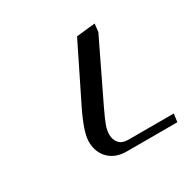

<svg xmlns="http://www.w3.org/2000/svg" viewBox="-95 -683 559 560"><g transform="rotate(-30 184.5 -403.0)"><path d="M100.1 -297.9Q100.1 -329.1 132.8 -396L224.1 -581.1L287.1 -587.9L284.2 -561L189 -363.8Q173.8 -332 168 -315.9Q162.1 -299.8 162.1 -286.1Q162.1 -267.6 172.4 -256.3Q182.6 -245.1 202.1 -245.1H356L352.1 -217.8H182.1Q144.5 -217.8 122.3 -239.7Q100.1 -261.7 100.1 -297.9Z"/></g></svg>

Font: Dehuti Alt
Style: Italic
Weight: 400
Version: Version 1.2